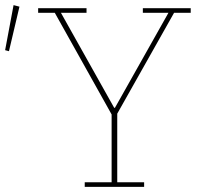

<svg xmlns="http://www.w3.org/2000/svg" viewBox="-32 -730 779 750"><path d="M299 -18H404V-283L182 -680H117V-698H306V-680H206L414 -309H417L626 -680H526V-698H713V-680H648L426 -286V-18H531V0H299ZM-12 -534 21 -710 44 -704 3 -530Z"/></svg>

Font: IBM Plex Serif Thin
Style: Regular
Weight: 100
Designer: Mike Abbink, Paul van der Laan, Pieter van Rosmalen
Foundry: Bold Monday
Version: Version 3.001